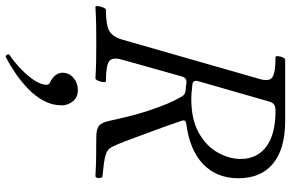

<svg xmlns="http://www.w3.org/2000/svg" viewBox="-194 -512 1026 677"><g transform="rotate(90 318.5 -173.0)"><path d="M4 3Q0 3 1 -6Q2 -15 6 -24.5Q10 -34 14 -34Q67 -34 88 -45.5Q109 -57 119 -91L258 -576Q268 -609 252.5 -620.5Q237 -632 181 -632Q177 -632 177.5 -640.5Q178 -649 182 -657.5Q186 -666 190 -666H406Q504 -666 556 -623.5Q608 -581 608 -501Q608 -425 558.5 -377Q509 -329 414 -317Q401 -315 405 -302Q425 -243 445.5 -188.5Q466 -134 478 -101Q489 -73 495.5 -59.5Q502 -46 509 -41Q516 -36 526 -33Q539 -29 558.5 -26.5Q578 -24 600 -22Q605 -22 606.5 -15.5Q608 -9 606.5 -3Q605 3 600 3Q566 1 532 0.5Q498 0 464 0Q434 0 422.5 -10Q411 -20 405 -49Q401 -66 393.5 -99Q386 -132 376 -164Q366 -197 355 -226Q344 -255 334 -275Q330 -283 326 -290Q322 -297 319 -303Q313 -313 299 -315Q292 -315 285.5 -316Q279 -317 271 -318Q255 -319 250 -305L190 -91Q180 -57 195.5 -45.5Q211 -34 265 -34Q270 -34 269 -24.5Q268 -15 264 -6Q260 3 255 3Q224 1 193 0.5Q162 0 130 0Q99 0 67.5 0.5Q36 1 4 3ZM328 -335Q401 -335 448 -361.5Q495 -388 517.5 -428.5Q540 -469 540 -509Q540 -567 496.5 -599.5Q453 -632 370 -632Q356 -632 348.5 -627Q341 -622 338 -611L265 -357Q262 -342 276 -339Q289 -338 302 -336.5Q315 -335 328 -335ZM181 319Q177 321 173 315Q169 309 173 306Q193 293 214.5 273.5Q236 254 253.5 231.5Q271 209 277 188Q282 167 270 163Q253 155 244.5 143.5Q236 132 236 119Q236 96 254 80.5Q272 65 297 65Q323 65 337 83Q351 101 351 121Q351 155 335 185Q319 215 293 240Q267 265 237.5 285Q208 305 181 319Z"/></g></svg>

Font: Junicode VF
Style: Italic
Weight: 400
Italic angle: -11°
Designer: Peter S. Baker
Version: Version 2.209